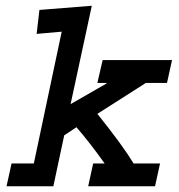

<svg xmlns="http://www.w3.org/2000/svg" viewBox="-20 -653 626 673"><path d="M118.2 -618.2 301.8 -632.8 227.5 -288.1 353.5 -360.4V-362.3H321.3L339.8 -442.4H583L565.4 -362.3H491.2L321.3 -253.9Q409.2 -144.5 448.2 -80.1H541L523.4 0H289.1L306.6 -80.1H346.7Q293.9 -154.3 248 -207L205.1 -178.7L167 0H2.9L20.5 -80.1H98.6L196.3 -542L108.4 -534.2Z"/></svg>

Font: Thabit-Bold-Oblique
Style: Bold Oblique
Weight: 700
Designer: Regenerated by Nadim Shaikli
Foundry: MAK Alagha
Version: 0.01